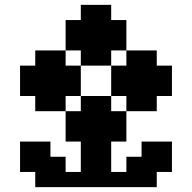

<svg xmlns="http://www.w3.org/2000/svg" viewBox="-20 -770 790 790"><path d="M375 -62.5H437.5V0H375ZM312.5 -62.5H375V0H312.5ZM250 -62.5H312.5V0H250ZM187.5 -62.5H250V0H187.5ZM437.5 -62.5H500V0H437.5ZM500 -62.5H562.5V0H500ZM125 -125H187.5V-62.5H125ZM312.5 -562.5H375V-500H312.5ZM375 -562.5H437.5V-500H375ZM250 -625H312.5V-562.5H250ZM312.5 -625H375V-562.5H312.5ZM375 -625H437.5V-562.5H375ZM437.5 -625H500V-562.5H437.5ZM250 -687.5H312.5V-625H250ZM312.5 -687.5H375V-625H312.5ZM375 -687.5H437.5V-625H375ZM437.5 -687.5H500V-625H437.5ZM312.5 -750H375V-687.5H312.5ZM375 -750H437.5V-687.5H375ZM437.5 -437.5H500V-375H437.5ZM437.5 -500H500V-437.5H437.5ZM500 -562.5H562.5V-500H500ZM500 -500H562.5V-437.5H500ZM500 -437.5H562.5V-375H500ZM500 -375H562.5V-312.5H500ZM562.5 -562.5H625V-500H562.5ZM562.5 -500H625V-437.5H562.5ZM562.5 -437.5H625V-375H562.5ZM562.5 -375H625V-312.5H562.5ZM625 -500H687.5V-437.5H625ZM625 -437.5H687.5V-375H625ZM312.5 -375H375V-312.5H312.5ZM375 -375H437.5V-312.5H375ZM250 -312.5H312.5V-250H250ZM312.5 -312.5H375V-250H312.5ZM375 -312.5H437.5V-250H375ZM437.5 -312.5H500V-250H437.5ZM250 -250H312.5V-187.5H250ZM312.5 -250H375V-187.5H312.5ZM375 -250H437.5V-187.5H375ZM437.5 -250H500V-187.5H437.5ZM312.5 -187.5H375V-125H312.5ZM375 -187.5H437.5V-125H375ZM250 -500H312.5V-437.5H250ZM250 -437.5H312.5V-375H250ZM187.5 -562.5H250V-500H187.5ZM187.5 -500H250V-437.5H187.5ZM187.5 -437.5H250V-375H187.5ZM187.5 -375H250V-312.5H187.5ZM125 -562.5H187.5V-500H125ZM125 -500H187.5V-437.5H125ZM125 -437.5H187.5V-375H125ZM125 -375H187.5V-312.5H125ZM62.5 -500H125V-437.5H62.5ZM62.5 -437.5H125V-375H62.5ZM562.5 -125H625V-62.5H562.5ZM125 -187.5H187.5V-125H125ZM62.5 -125H125V-62.5H62.5ZM62.5 -187.5H125V-125H62.5ZM125 -62.5H187.5V0H125ZM187.5 -125H250V-62.5H187.5ZM562.5 -187.5H625V-125H562.5ZM625 -125H687.5V-62.5H625ZM625 -187.5H687.5V-125H625ZM500 -125H562.5V-62.5H500ZM562.5 -62.5H625V0H562.5ZM312.5 -125H375V-62.5H312.5ZM375 -125H437.5V-62.5H375Z"/></svg>

Font: Yarndings 12
Style: Regular
Weight: 400
Designer: Sarah Cadigan-Fried
Version: Version 1.000; ttfautohint (v1.8.4.7-5d5b)